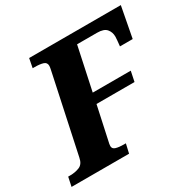

<svg xmlns="http://www.w3.org/2000/svg" viewBox="-182 -873 1033 1032"><g transform="rotate(-30 335.0 -357.0)"><path d="M-24 0 -12 -57H1Q32 -57 58 -67.5Q84 -78 91 -115L189 -574Q192 -589 195 -602.5Q198 -616 198 -624Q198 -645 178 -651Q158 -657 127 -657H114L125 -714H694L658 -524H579Q581 -540 582.5 -559Q584 -578 584 -582Q584 -610 567.5 -629.5Q551 -649 509 -649H385L328 -382H564L551 -319H315L272 -120Q269 -107 267.5 -99.5Q266 -92 266 -86Q266 -68 285 -62.5Q304 -57 332 -57H346L333 0Z"/></g></svg>

Font: Noto Serif ExtraBold
Style: Italic
Weight: 800
Italic angle: -12°
Designer: Monotype Design Team
Foundry: Monotype Imaging Inc.
Version: Version 2.013